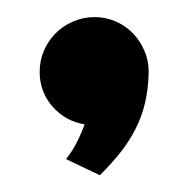

<svg xmlns="http://www.w3.org/2000/svg" viewBox="-20 -131 224 227"><path d="M155.8 -45.9Q155.3 -25.4 151.4 -9Q147.5 7.3 140.1 21.7Q132.8 36.1 122.3 49.3Q111.8 62.5 98.1 76.2L58.1 57.1Q61.5 52.7 65.4 46.9Q68.8 41.5 72.5 33.9Q76.2 26.4 80.1 16.1Q57.1 12.2 42 -5.1Q26.9 -22.5 26.9 -45.9Q26.9 -59.6 32 -71.3Q37.1 -83 45.9 -91.8Q54.7 -100.6 66.7 -105.7Q78.6 -110.8 91.8 -110.8Q105 -110.8 116.7 -105.7Q128.4 -100.6 137 -91.8Q145.5 -83 150.6 -71.3Q155.8 -59.6 155.8 -45.9Z"/></svg>

Font: Rum Raisin
Style: Regular
Weight: 400
Designer: Astigmatic (AOETI)
Foundry: Astigmatic (AOETI)
Version: Version 1.000